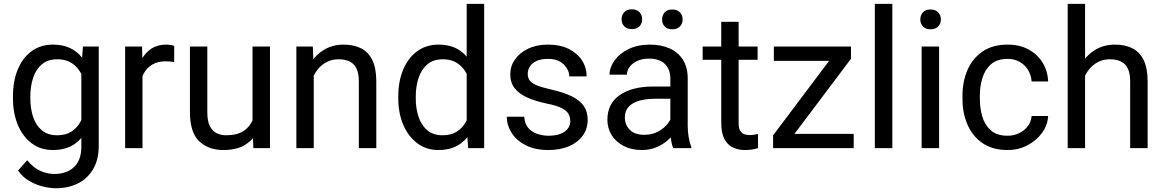

<svg xmlns="http://www.w3.org/2000/svg" viewBox="-20 -770 6052 998"><path d="M411.1 -528.3H493.2V-11.2Q493.2 58.6 464.8 107.9Q436.5 157.2 386 182.9Q335.4 208.5 269.5 208.5Q242.2 208.5 205.3 200Q168.5 191.4 133.1 171.1Q97.7 150.9 73.7 116.7L121.1 63Q154.3 103 190.7 118.7Q227.1 134.3 262.7 134.3Q326.7 134.3 364.7 98.4Q402.8 62.5 402.8 -6.8V-412.1ZM47.4 -258.3V-268.6Q47.4 -349.1 72.8 -409.9Q98.1 -470.7 144.8 -504.4Q191.4 -538.1 255.9 -538.1Q305.7 -538.1 343 -520.8Q380.4 -503.4 406.5 -470.5Q432.6 -437.5 447.8 -391.1Q462.9 -344.7 468.8 -286.1V-241.2Q461.4 -164.1 436.5 -107.7Q411.6 -51.3 366.7 -20.8Q321.8 9.8 254.9 9.8Q191.4 9.8 144.8 -25.1Q98.1 -60.1 72.8 -120.6Q47.4 -181.2 47.4 -258.3ZM137.7 -268.6V-258.3Q137.7 -206.1 152.1 -162.4Q166.5 -118.7 197.3 -92.8Q228 -66.9 276.9 -66.9Q321.8 -66.9 351.1 -85.9Q380.4 -105 397.7 -136.2Q415 -167.5 424.8 -204.1V-321.8Q419.4 -348.6 408.4 -373.8Q397.5 -398.9 380.1 -418.7Q362.8 -438.5 337.4 -450.2Q312 -461.9 277.8 -461.9Q228.5 -461.9 197.5 -435.5Q166.5 -409.2 152.1 -365.2Q137.7 -321.3 137.7 -268.6Z M720.7 -445.3V0H630.4V-528.3H718.3ZM885.7 -531.2 885.3 -447.3Q874 -449.7 864 -450.4Q854 -451.2 841.3 -451.2Q799.3 -451.2 771 -434.1Q742.7 -417 726.8 -387.5Q710.9 -357.9 707 -319.3L681.6 -304.7Q681.6 -368.2 698.7 -421.1Q715.8 -474.1 752.2 -506.1Q788.6 -538.1 845.7 -538.1Q855.5 -538.1 868.2 -535.9Q880.9 -533.7 885.7 -531.2Z M1292.5 -122.1V-528.3H1383.3V0H1296.9ZM1309.6 -233.4 1347.2 -234.4Q1347.2 -164.1 1327.1 -108.9Q1307.1 -53.7 1261.7 -22Q1216.3 9.8 1140.6 9.8Q1063 9.8 1015.1 -36.1Q967.3 -82 967.3 -187.5V-528.3H1057.6V-186.5Q1057.6 -139.2 1071.5 -113Q1085.4 -86.9 1107.9 -76.9Q1130.4 -66.9 1154.8 -66.9Q1212.4 -66.9 1246.1 -89.1Q1279.8 -111.3 1294.7 -149.2Q1309.6 -187 1309.6 -233.4Z M1610.8 -415.5V0H1520.5V-528.3H1606ZM1589.4 -284.2 1551.8 -285.6Q1552.7 -358.4 1579.6 -415.3Q1606.4 -472.2 1654.5 -505.1Q1702.6 -538.1 1766.6 -538.1Q1818.8 -538.1 1856.7 -519Q1894.5 -500 1915.3 -457.8Q1936 -415.5 1936 -346.2V0H1845.2V-347.2Q1845.2 -388.7 1833 -413.8Q1820.8 -439 1797.4 -450.4Q1773.9 -461.9 1739.7 -461.9Q1706.1 -461.9 1678.5 -447.8Q1650.9 -433.6 1631.1 -408.7Q1611.3 -383.8 1600.3 -351.8Q1589.4 -319.8 1589.4 -284.2Z M2405.8 -102.5V-750H2496.6V0H2413.6ZM2050.3 -258.3V-268.6Q2050.3 -349.1 2076.4 -409.9Q2102.5 -470.7 2149.4 -504.4Q2196.3 -538.1 2259.3 -538.1Q2325.7 -538.1 2370.1 -507.6Q2414.6 -477.1 2439.7 -420.7Q2464.8 -364.3 2472.2 -286.1V-241.2Q2464.8 -164.1 2439.9 -107.7Q2415 -51.3 2370.1 -20.8Q2325.2 9.8 2258.3 9.8Q2196.3 9.8 2149.4 -25.1Q2102.5 -60.1 2076.4 -120.6Q2050.3 -181.2 2050.3 -258.3ZM2141.1 -268.6V-258.3Q2141.1 -206.1 2155.8 -162.4Q2170.4 -118.7 2201.2 -92.8Q2231.9 -66.9 2280.8 -66.9Q2325.7 -66.9 2354.7 -85.9Q2383.8 -105 2401.4 -136.2Q2418.9 -167.5 2428.7 -204.1V-321.8Q2422.9 -348.6 2411.9 -373.8Q2400.9 -398.9 2383.5 -418.7Q2366.2 -438.5 2341.1 -450.2Q2315.9 -461.9 2281.7 -461.9Q2232.4 -461.9 2201.4 -435.5Q2170.4 -409.2 2155.8 -365.2Q2141.1 -321.3 2141.1 -268.6Z M2944.3 -140.1Q2944.3 -159.7 2935.8 -176.5Q2927.2 -193.4 2901.1 -207.3Q2875 -221.2 2822.8 -231.4Q2764.2 -243.7 2721.4 -262.7Q2678.7 -281.7 2655.5 -311Q2632.3 -340.3 2632.3 -383.8Q2632.3 -425.8 2656.5 -460.7Q2680.7 -495.6 2724.9 -516.8Q2769 -538.1 2828.1 -538.1Q2891.6 -538.1 2936.5 -515.6Q2981.4 -493.2 3005.4 -455.8Q3029.3 -418.5 3029.3 -373H2939Q2939 -405.8 2910.4 -434.8Q2881.8 -463.9 2828.1 -463.9Q2790.5 -463.9 2767.3 -452.4Q2744.1 -440.9 2733.6 -423.3Q2723.1 -405.8 2723.1 -386.2Q2723.1 -366.7 2732.9 -352.5Q2742.7 -338.4 2768.8 -327.1Q2794.9 -315.9 2844.7 -304.7Q2909.7 -290 2951.7 -269.5Q2993.7 -249 3014.2 -219.2Q3034.7 -189.5 3034.7 -147Q3034.7 -100.6 3009.3 -65.2Q2983.9 -29.8 2938 -10Q2892.1 9.8 2830.6 9.8Q2760.7 9.8 2712.4 -15.1Q2664.1 -40 2639.2 -79.6Q2614.3 -119.1 2614.3 -163.1H2705.1Q2707 -126 2726.6 -104.2Q2746.1 -82.5 2774.4 -73.5Q2802.7 -64.5 2830.6 -64.5Q2867.7 -64.5 2892.8 -74.2Q2918 -84 2931.2 -101.1Q2944.3 -118.2 2944.3 -140.1Z M3464.4 -90.3V-362.3Q3464.4 -409.2 3436.3 -437.3Q3408.2 -465.3 3353 -465.3Q3318.8 -465.3 3293.2 -453.6Q3267.6 -441.9 3253.2 -422.9Q3238.8 -403.8 3238.8 -381.8H3148.4Q3148.4 -419.9 3174.3 -455.8Q3200.2 -491.7 3247.3 -514.9Q3294.4 -538.1 3358.4 -538.1Q3416 -538.1 3460.2 -518.6Q3504.4 -499 3529.5 -459.7Q3554.7 -420.4 3554.7 -361.3V-115.2Q3554.7 -88.9 3559.3 -59.1Q3564 -29.3 3573.2 -7.8V0H3479Q3472.2 -15.6 3468.3 -41.7Q3464.4 -67.9 3464.4 -90.3ZM3480 -320.3 3481 -256.8H3389.6Q3312 -256.8 3270 -232.7Q3228 -208.5 3228 -159.2Q3228 -121.6 3253.4 -95.5Q3278.8 -69.3 3329.1 -69.3Q3370.6 -69.3 3402.3 -86.9Q3434.1 -104.5 3452.9 -129.9Q3471.7 -155.3 3473.1 -179.2L3511.7 -135.7Q3508.3 -115.2 3493.2 -90.3Q3478 -65.4 3452.9 -42.7Q3427.7 -20 3393.3 -5.1Q3358.9 9.8 3315.9 9.8Q3262.2 9.8 3221.9 -11.2Q3181.6 -32.2 3159.4 -67.6Q3137.2 -103 3137.2 -147Q3137.2 -231.9 3201.7 -276.1Q3266.1 -320.3 3375 -320.3ZM3210.9 -669.4Q3210.9 -691.4 3224.6 -706.5Q3238.3 -721.7 3264.2 -721.7Q3290.5 -721.7 3304.2 -706.5Q3317.9 -691.4 3317.9 -669.4Q3317.9 -648.4 3304.2 -633.5Q3290.5 -618.7 3264.2 -618.7Q3238.3 -618.7 3224.6 -633.5Q3210.9 -648.4 3210.9 -669.4ZM3421.4 -668.5Q3421.4 -690.4 3434.8 -705.6Q3448.2 -720.7 3474.6 -720.7Q3500.5 -720.7 3514.4 -705.6Q3528.3 -690.4 3528.3 -668.5Q3528.3 -647.5 3514.4 -632.6Q3500.5 -617.7 3474.6 -617.7Q3448.2 -617.7 3434.8 -632.6Q3421.4 -647.5 3421.4 -668.5Z M3918 -528.3V-459H3632.3V-528.3ZM3729 -656.7H3819.3V-130.9Q3819.3 -104 3827.6 -90.3Q3835.9 -76.7 3849.1 -72.3Q3862.3 -67.9 3877.4 -67.9Q3888.7 -67.9 3901.1 -70.1Q3913.6 -72.3 3919.9 -73.7L3920.4 0Q3909.7 3.4 3892.3 6.6Q3875 9.8 3850.6 9.8Q3817.4 9.8 3789.6 -3.4Q3761.7 -16.6 3745.4 -47.6Q3729 -78.6 3729 -131.3Z M4417.5 -74.2V0H4033.2V-74.2ZM4403.3 -464.4 4053.7 0H3998.5V-66.4L4345.7 -528.3H4403.3ZM4363.3 -528.3V-453.6H4002.4V-528.3Z M4618.2 -750V0H4527.3V-750Z M4861.3 -528.3V0H4770.5V-528.3ZM4763.7 -668.5Q4763.7 -690.4 4777.1 -705.6Q4790.5 -720.7 4816.9 -720.7Q4842.8 -720.7 4856.7 -705.6Q4870.6 -690.4 4870.6 -668.5Q4870.6 -647.5 4856.7 -632.6Q4842.8 -617.7 4816.9 -617.7Q4790.5 -617.7 4777.1 -632.6Q4763.7 -647.5 4763.7 -668.5Z M5217.8 -64.5Q5250 -64.5 5277.3 -77.6Q5304.7 -90.8 5322.3 -114Q5339.8 -137.2 5342.3 -167H5428.2Q5425.8 -120.1 5396.7 -79.8Q5367.7 -39.6 5320.8 -14.9Q5273.9 9.8 5217.8 9.8Q5138.2 9.8 5086.2 -26.6Q5034.2 -63 5008.5 -123Q4982.9 -183.1 4982.9 -253.9V-274.4Q4982.9 -345.2 5008.5 -405.3Q5034.2 -465.3 5086.4 -501.7Q5138.7 -538.1 5217.8 -538.1Q5279.8 -538.1 5326.2 -512.9Q5372.6 -487.8 5399.2 -444.6Q5425.8 -401.4 5428.2 -346.7H5342.3Q5339.8 -379.4 5324 -405.8Q5308.1 -432.1 5281 -448Q5253.9 -463.9 5217.8 -463.9Q5162.1 -463.9 5130.6 -435.5Q5099.1 -407.2 5086.2 -363.8Q5073.2 -320.3 5073.2 -274.4V-253.9Q5073.2 -207.5 5085.9 -164.1Q5098.6 -120.6 5130.1 -92.5Q5161.6 -64.5 5217.8 -64.5Z M5620.1 -750V0H5529.8V-750ZM5598.6 -284.2 5561 -285.6Q5562 -358.4 5588.9 -415.3Q5615.7 -472.2 5663.8 -505.1Q5711.9 -538.1 5775.9 -538.1Q5828.1 -538.1 5866 -519Q5903.8 -500 5924.6 -457.8Q5945.3 -415.5 5945.3 -346.2V0H5854.5V-347.2Q5854.5 -388.7 5842.3 -413.8Q5830.1 -439 5806.6 -450.4Q5783.2 -461.9 5749 -461.9Q5715.3 -461.9 5687.7 -447.8Q5660.2 -433.6 5640.4 -408.7Q5620.6 -383.8 5609.6 -351.8Q5598.6 -319.8 5598.6 -284.2Z"/></svg>

Font: Vazirmatn
Style: Regular
Weight: 400
Designer: Saber Rastikerdar
Foundry: Saber Rastikerdar
Version: Version 33.003;September 2, 2022;FontCreator 14.0.0.2862 64-